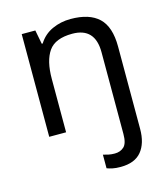

<svg xmlns="http://www.w3.org/2000/svg" viewBox="-116 -637 849 968"><g transform="rotate(-15 309.0 -153.0)"><path d="M394 240Q370 240 353 236.5Q336 233 323 228V157Q337 161 351 164Q365 167 383 167Q412 167 431 149.5Q450 132 450 83V-344Q450 -472 331 -472Q242 -472 207.5 -422.5Q173 -373 173 -279V0H85V-536H156L170 -463H175Q201 -505 245.5 -525.5Q290 -546 342 -546Q440 -546 489 -499.5Q538 -453 538 -350V80Q538 155 503 197.5Q468 240 394 240Z"/></g></svg>

Font: Noto Sans Warang Citi
Style: Regular
Weight: 400
Designer: Mangu Purty
Foundry: Mangu Purty
Version: Version 3.002; ttfautohint (v1.8.4.7-5d5b)